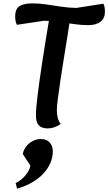

<svg xmlns="http://www.w3.org/2000/svg" viewBox="-20 -735 642 1138"><path d="M263 26Q227 26 210 8Q193 -10 193 -51Q193 -89 202 -164Q211 -239 229.5 -361Q248 -483 278 -661L398 -638Q391 -589 380.5 -525Q370 -461 359 -392.5Q348 -324 338.5 -261Q329 -198 323 -151Q317 -104 317 -84Q317 -56 322.5 -35.5Q328 -15 340 0Q302 26 263 26ZM503 -586Q460 -586 417 -592.5Q374 -599 330.5 -605.5Q287 -612 241 -612L80 -588Q75 -598 72.5 -610Q70 -622 70 -637Q70 -684 97 -699.5Q124 -715 170 -715Q213 -715 256 -708.5Q299 -702 342.5 -695.5Q386 -689 432 -688L593 -713Q598 -704 600 -691Q602 -678 602 -664Q602 -627 576 -606.5Q550 -586 503 -586ZM81 383 73 350Q108 333 132.5 302Q157 271 160 246L115 178Q119 154 135 133.5Q151 113 174 101Q197 89 222 89Q257 89 275 110Q293 131 293 161Q293 199 277.5 233.5Q262 268 234 297Q206 326 167 348Q128 370 81 383Z"/></svg>

Font: Lemonada
Style: Regular
Weight: 400
Designer: Mohamed Gaber (Arabic), Eduardo Tunni (Latin)
Foundry: Kief Type Foundry
Version: Version 4.005